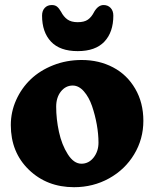

<svg xmlns="http://www.w3.org/2000/svg" viewBox="-20 -738 618 771"><path d="M148.9 -675.3Q148.9 -694.8 159.7 -706.3Q170.4 -717.8 188 -717.8Q201.2 -717.8 209.2 -711.2Q217.3 -704.6 225.1 -690.9Q235.4 -670.9 250.7 -659.9Q266.1 -648.9 292 -648.9Q318.4 -648.9 333 -659.2Q347.7 -669.4 358.4 -690.9Q374.5 -717.8 396 -717.8Q413.1 -717.8 424.1 -706.3Q435.1 -694.8 435.1 -675.3Q435.1 -608.9 399.2 -570.8Q363.3 -532.7 292 -532.7Q220.7 -532.7 184.8 -570.8Q148.9 -608.9 148.9 -675.3ZM23.4 -235.8Q23.4 -288.6 44.9 -336.4Q66.4 -384.3 103.5 -419.7Q140.6 -455.1 193.8 -476.1Q247.1 -497.1 308.1 -497.1Q377.9 -497.1 434.1 -467.5Q490.2 -438 522.9 -381.8Q555.7 -325.7 555.7 -252.9Q555.7 -179.7 518.8 -118.4Q481.9 -57.1 418 -21.7Q354 13.7 277.3 13.7Q168.5 13.7 95.9 -56.4Q23.4 -126.5 23.4 -235.8ZM307.1 -80.6Q336.4 -80.6 356 -105.5Q375.5 -130.4 375.5 -165.5Q375.5 -199.2 368.7 -237.8Q361.8 -276.4 349.6 -312Q337.4 -347.7 316.9 -371.1Q296.4 -394.5 272 -394.5Q243.7 -394.5 224.6 -370.6Q205.6 -346.7 205.6 -309.6Q205.6 -259.8 216.8 -208.3Q228 -156.7 252.2 -118.7Q276.4 -80.6 307.1 -80.6Z"/></svg>

Font: Cooper* ExtraBold
Style: Regular
Weight: 800
Designer: Owen Earl
Foundry: indestructible type*
Version: Version 0.001